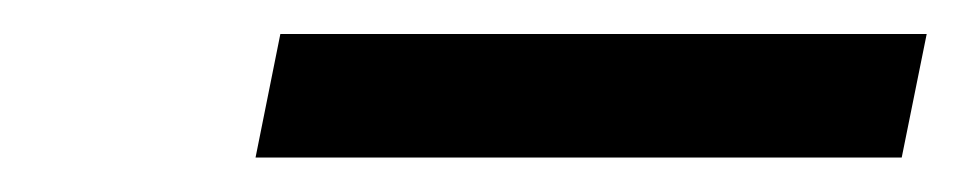

<svg xmlns="http://www.w3.org/2000/svg" viewBox="-20 -832 565 113"><path d="M145 -812H525.4L510.7 -739.3H130.4Z"/></svg>

Font: Reddit Sans Chocolate SemiBold
Style: Italic
Weight: 600
Italic angle: -11.25°
Designer: Stephen Hutchings
Version: Version 1.013